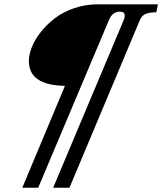

<svg xmlns="http://www.w3.org/2000/svg" viewBox="-20 -737 757 896"><path d="M84 139.2 283.2 -336.4Q114.7 -338.9 114.7 -452.1Q114.7 -481.4 128.4 -516.6Q142.1 -551.8 169.9 -586.9Q197.8 -622.1 235.1 -651.1Q272.5 -680.2 325.2 -698.5Q377.9 -716.8 435.5 -716.8H716.8L709.5 -679.7Q676.3 -679.7 658.7 -671.6Q641.1 -663.6 632.8 -643.6L304.2 139.2H228L558.6 -646.5Q562 -653.8 562 -663.1Q562 -673.3 556.6 -678Q551.3 -682.6 538.6 -682.6Q505.9 -682.6 489.7 -646.5L158.2 139.2Z"/></svg>

Font: Elstob SemiBold
Style: Italic
Weight: 600
Italic angle: -20°
Designer: Peter S. Baker
Version: Version 1.015